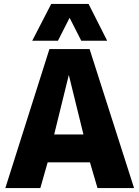

<svg xmlns="http://www.w3.org/2000/svg" viewBox="-20 -951 705 971"><path d="M7 0 230 -703H433L658 0H473L435 -130H221L184 0ZM254 -271H402L328 -572ZM143 -745 239 -931H428L522 -745H391L332 -861L273 -745Z"/></svg>

Font: Georama
Style: Bold
Weight: 700
Designer: Jean-Baptiste Levee
Foundry: Production Type
Version: Version 1.000